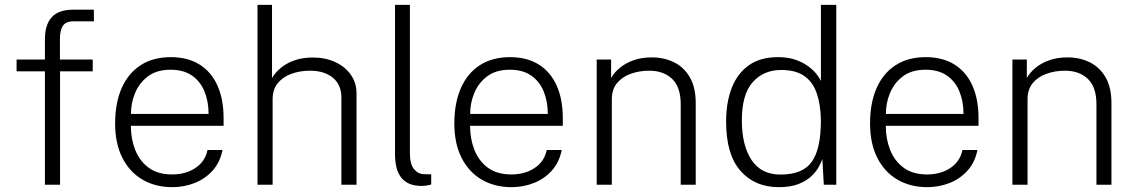

<svg xmlns="http://www.w3.org/2000/svg" viewBox="-20 -763 4686 793"><path d="M363 -517V-468.5H228V0H165.5V-468.5H48.5V-517H165.5V-600.5Q165.5 -661 193.8 -692Q222 -723 282.5 -723H367.5L368 -675H285.5Q251.5 -675 239.5 -656.2Q227.5 -637.5 227.5 -601.5V-517Z M520.5 -243.5Q520.5 -189.5 538.5 -143.8Q556.5 -98 594.2 -70.2Q632 -42.5 691 -42.5Q747 -42.5 787.2 -69.2Q827.5 -96 837 -143.5H899Q889 -92.5 858 -58.2Q827 -24 783.5 -7Q740 10 691.5 10Q622 10 568.8 -21Q515.5 -52 485.5 -111Q455.5 -170 455.5 -253.5Q455.5 -337.5 482.5 -399Q509.5 -460.5 561 -493.8Q612.5 -527 685.5 -527Q755 -527 803.8 -496.8Q852.5 -466.5 878 -410Q903.5 -353.5 903.5 -274.5V-243.5ZM521 -292.5H841.5Q841.5 -344 824.5 -385.5Q807.5 -427 772.8 -451Q738 -475 684.5 -475Q627.5 -475 591.2 -447.8Q555 -420.5 537.8 -378.5Q520.5 -336.5 521 -292.5Z M1043.5 0V-743H1103.5V-440.5Q1116.5 -463.5 1140.2 -483Q1164 -502.5 1197.2 -514Q1230.5 -525.5 1272 -525.5Q1323 -525.5 1363.8 -507Q1404.5 -488.5 1428.5 -455Q1452.5 -421.5 1452.5 -377V0H1390V-360.5Q1390 -413 1354.8 -442Q1319.5 -471 1260 -471Q1219 -471 1183.8 -458.2Q1148.5 -445.5 1127.2 -419.5Q1106 -393.5 1106 -353.5V0Z M1722.5 5Q1690 5 1668.2 -5.2Q1646.5 -15.5 1634 -33.8Q1621.5 -52 1616.5 -75.8Q1611.5 -99.5 1611.5 -126.5V-743H1673V-130Q1673 -85 1690 -64.5Q1707 -44 1731.5 -43.5L1761 -43V-1Q1751.5 2 1740.8 3.5Q1730 5 1722.5 5Z M1921.5 -243.5Q1921.5 -189.5 1939.5 -143.8Q1957.5 -98 1995.2 -70.2Q2033 -42.5 2092 -42.5Q2148 -42.5 2188.2 -69.2Q2228.5 -96 2238 -143.5H2300Q2290 -92.5 2259 -58.2Q2228 -24 2184.5 -7Q2141 10 2092.5 10Q2023 10 1969.8 -21Q1916.5 -52 1886.5 -111Q1856.5 -170 1856.5 -253.5Q1856.5 -337.5 1883.5 -399Q1910.5 -460.5 1962 -493.8Q2013.5 -527 2086.5 -527Q2156 -527 2204.8 -496.8Q2253.5 -466.5 2279 -410Q2304.5 -353.5 2304.5 -274.5V-243.5ZM1922 -292.5H2242.5Q2242.5 -344 2225.5 -385.5Q2208.5 -427 2173.8 -451Q2139 -475 2085.5 -475Q2028.5 -475 1992.2 -447.8Q1956 -420.5 1938.8 -378.5Q1921.5 -336.5 1922 -292.5Z M2444.5 0V-517H2504V-441Q2517 -464 2540.8 -483.5Q2564.5 -503 2597.8 -514.5Q2631 -526 2672.5 -526Q2722.5 -526 2763.8 -505.8Q2805 -485.5 2829.2 -443.8Q2853.5 -402 2853.5 -336.5V0H2791.5V-332.5Q2791.5 -403.5 2756 -437.2Q2720.5 -471 2661 -471Q2620.5 -471 2585 -458.2Q2549.5 -445.5 2528.2 -419.5Q2507 -393.5 2507 -353.5V0Z M3196.5 10Q3097.5 10 3038.2 -57.5Q2979 -125 2979 -260.5Q2979 -340.5 3002.5 -400.5Q3026 -460.5 3073.5 -493.8Q3121 -527 3193 -527Q3235.5 -527 3266.8 -515.8Q3298 -504.5 3319.5 -488.2Q3341 -472 3353.5 -455.5Q3366 -439 3370.5 -428.5V-743H3434V0H3382.5L3376.5 -106Q3372.5 -94.5 3362.5 -75.2Q3352.5 -56 3332.2 -36.2Q3312 -16.5 3278.8 -3.2Q3245.5 10 3196.5 10ZM3204 -42Q3295.5 -42 3333 -95Q3370.5 -148 3370.5 -266Q3369.5 -330.5 3353.5 -377.2Q3337.5 -424 3302 -449Q3266.5 -474 3206.5 -474Q3133.5 -474 3088.8 -423.5Q3044 -373 3044 -266Q3044 -163 3083.8 -102.5Q3123.5 -42 3204 -42Z M3638.5 -243.5Q3638.5 -189.5 3656.5 -143.8Q3674.5 -98 3712.2 -70.2Q3750 -42.5 3809 -42.5Q3865 -42.5 3905.2 -69.2Q3945.5 -96 3955 -143.5H4017Q4007 -92.5 3976 -58.2Q3945 -24 3901.5 -7Q3858 10 3809.5 10Q3740 10 3686.8 -21Q3633.5 -52 3603.5 -111Q3573.5 -170 3573.5 -253.5Q3573.5 -337.5 3600.5 -399Q3627.5 -460.5 3679 -493.8Q3730.5 -527 3803.5 -527Q3873 -527 3921.8 -496.8Q3970.5 -466.5 3996 -410Q4021.5 -353.5 4021.5 -274.5V-243.5ZM3639 -292.5H3959.5Q3959.5 -344 3942.5 -385.5Q3925.5 -427 3890.8 -451Q3856 -475 3802.5 -475Q3745.5 -475 3709.2 -447.8Q3673 -420.5 3655.8 -378.5Q3638.5 -336.5 3639 -292.5Z M4161.5 0V-517H4221V-441Q4234 -464 4257.8 -483.5Q4281.5 -503 4314.8 -514.5Q4348 -526 4389.5 -526Q4439.5 -526 4480.8 -505.8Q4522 -485.5 4546.2 -443.8Q4570.5 -402 4570.5 -336.5V0H4508.5V-332.5Q4508.5 -403.5 4473 -437.2Q4437.5 -471 4378 -471Q4337.5 -471 4302 -458.2Q4266.5 -445.5 4245.2 -419.5Q4224 -393.5 4224 -353.5V0Z"/></svg>

Font: Public Sans ExtraLight
Style: Regular
Weight: 250
Designer: The Public Sans Project Authors: Dan O. Williams and USWDS (Libre Franklin designed by Pablo Impallari and Rodrigo Fuenz
Version: Version 1.007